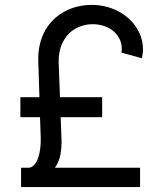

<svg xmlns="http://www.w3.org/2000/svg" viewBox="-20 -757 671 777"><path d="M65.3 0V-78.1H93.8Q104.4 -78.1 112.4 -84.2Q120.4 -90.2 126.2 -100Q132.1 -109.7 135.8 -122.5Q139.6 -135.3 141.7 -148.6Q143.8 -161.9 144.5 -175.1Q145.2 -188.2 144.9 -198.9L142 -282.7H62.5V-363.6H139.6L134.9 -507.1Q133.5 -545.8 141.3 -577.9Q149.1 -610.1 163.9 -635.7Q178.6 -661.2 199.2 -680.2Q219.8 -699.2 244.3 -712Q268.8 -724.8 296 -731Q323.2 -737.2 350.9 -737.2Q384.6 -737.2 414.6 -728.7Q444.6 -720.2 469.5 -705.3Q494.3 -690.3 513.1 -669.7Q532 -649.1 543.3 -625.2Q554.7 -601.2 557.7 -574.8Q560.7 -548.3 554 -521.3L471.6 -544Q475.5 -571.7 466.6 -593.2Q457.7 -614.7 441.1 -629.3Q424.4 -643.8 401.8 -651.5Q379.3 -659.1 355.1 -659.1Q329.5 -659.1 304.9 -650.2Q280.2 -641.3 260.7 -622.7Q241.1 -604 229.2 -575.3Q217.3 -546.5 217.3 -507.1L222.7 -363.6H393.5V-282.7H225.5L228.7 -198.9Q230.5 -163.4 224.6 -131.9Q218.8 -100.5 202.1 -78.1H546.9V0Z"/></svg>

Font: Fast_Sans
Style: Regular
Weight: 400
Designer: Rasmus Andersson
Foundry: rsms
Version: Version 3.018;git-588b23468